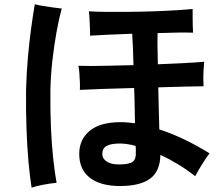

<svg xmlns="http://www.w3.org/2000/svg" viewBox="-20 -828 1040 899"><path d="M542 43Q451 43 401 4.5Q351 -34 351 -107Q351 -175 400 -215.5Q449 -256 544 -256Q561 -256 578 -254.5Q595 -253 612 -251Q611 -288 610.5 -330.5Q610 -373 608 -416Q527 -414 457 -411.5Q387 -409 354 -407Q355 -421 354 -443Q353 -465 351.5 -487Q350 -509 347 -520Q368 -519 407 -519Q446 -519 497.5 -520.5Q549 -522 605 -523Q604 -565 602.5 -602.5Q601 -640 599 -670Q538 -668 484.5 -665.5Q431 -663 402 -661Q402 -675 401 -698Q400 -721 399 -742.5Q398 -764 396 -775Q424 -773 472.5 -772.5Q521 -772 580 -772.5Q639 -773 698 -775Q757 -777 805.5 -780Q854 -783 882 -786Q882 -771 882 -749.5Q882 -728 882.5 -708Q883 -688 884 -675Q856 -676 812 -675.5Q768 -675 718 -673Q717 -646 717.5 -610Q718 -574 719 -534Q719 -529 719 -527Q790 -530 849 -533Q908 -536 936 -539Q935 -526 933.5 -504.5Q932 -483 932 -461Q932 -439 933 -424Q902 -424 845 -422.5Q788 -421 721 -419Q722 -366 723.5 -314.5Q725 -263 726 -222Q785 -203 845 -174Q905 -145 961 -110Q945 -89 926 -58.5Q907 -28 894 -3Q856 -33 814 -58.5Q772 -84 731 -103Q730 -27 683.5 8Q637 43 542 43ZM128 51Q120 2 113.5 -69Q107 -140 104 -226.5Q101 -313 102 -407Q104 -483 110.5 -557.5Q117 -632 126 -697Q135 -762 143 -808Q159 -804 182 -800Q205 -796 228.5 -793Q252 -790 269 -788Q256 -741 244.5 -677Q233 -613 225 -542Q217 -471 216 -401Q215 -313 218.5 -231Q222 -149 229.5 -82Q237 -15 245 28Q220 30 184.5 36.5Q149 43 128 51ZM536 -58Q586 -58 602 -71Q618 -84 616 -117Q616 -122 616 -128.5Q616 -135 615 -145Q573 -156 542 -156Q499 -156 479 -144.5Q459 -133 459 -107Q459 -85 480 -71.5Q501 -58 536 -58Z"/></svg>

Font: Zen Kaku Gothic Antique
Style: Bold
Weight: 700
Designer: Yoshimichi Ohira
Foundry: Positype
Version: Version 1.001